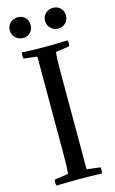

<svg xmlns="http://www.w3.org/2000/svg" viewBox="-148 -1059 671 1118"><g transform="rotate(-15 187.0 -500.0)"><path d="M240 -633V-44L321 -34Q325 -19 321 3Q258 0 184 0Q130 0 46 2Q40 -16 46 -34L129 -46Q133 -84 133 -163V-752L52 -762Q48 -777 52 -799Q107 -795 189 -795Q262 -795 327 -798Q333 -780 327 -762L244 -750Q240 -712 240 -633ZM82 -1003Q108 -1003 125.5 -985.5Q143 -968 143 -941Q143 -914 125.5 -896Q108 -878 82 -878Q55 -878 36 -896Q17 -914 17 -941Q17 -968 36 -985.5Q55 -1003 82 -1003ZM294 -1003Q320 -1003 338 -985.5Q356 -968 356 -941Q356 -914 338 -896Q320 -878 294 -878Q267 -878 248.5 -896Q230 -914 230 -941Q230 -968 248.5 -985.5Q267 -1003 294 -1003Z"/></g></svg>

Font: Adamina
Style: Regular
Weight: 400
Designer: Cyreal (www.cyreal.org)
Foundry: Cyreal
Version: Version 1.011